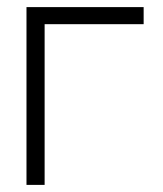

<svg xmlns="http://www.w3.org/2000/svg" viewBox="-20 -520 458 540"><path d="M384 -500V-452H105.5V0H54.5V-500Z"/></svg>

Font: Overused Grotesk Light
Style: Regular
Weight: 300
Version: Version 0.004